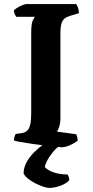

<svg xmlns="http://www.w3.org/2000/svg" viewBox="-20 -724 456 944"><path d="M282.5 0Q275.5 0 252.2 -2.5Q229 -5 198.2 -8.8Q167.5 -12.5 136.2 -17Q105 -21.5 81.2 -25.8Q57.5 -30 48.5 -33Q48.5 -42 51.2 -51.5Q54 -61 57.5 -65.5L86.5 -69.5Q104 -72 114 -81.8Q124 -91.5 128.8 -112.2Q133.5 -133 133.5 -167.5V-564.5Q133.5 -608.5 141.5 -624Q149.5 -639.5 151.5 -641.5H59.5Q57 -646 53 -653.8Q49 -661.5 48 -673Q54 -679.5 66.2 -686.8Q78.5 -694 91.2 -699Q104 -704 109.5 -704H354.5Q358.5 -698.5 363 -687.5Q367.5 -676.5 368 -659L324.5 -646Q308.5 -641.5 298 -633.2Q287.5 -625 282.2 -608.2Q277 -591.5 277 -560V-143Q277 -118.5 271.2 -101Q265.5 -83.5 259.5 -77L354.5 -64Q356.5 -61 359.2 -51.2Q362 -41.5 362 -33Q346.5 -20 324 -10Q301.5 0 282.5 0ZM222 200Q213 200 195.2 194.5Q177.5 189 157 179Q136.5 169 119.8 156Q103 143 96 129Q96 102 109.5 76Q123 50 145.5 27Q168 4 193.5 -14L285 -16.5Q258 1.5 239 25.2Q220 49 210.2 69Q200.5 89 200.5 98Q218 115.5 246.8 124.5Q275.5 133.5 312.5 134Q315.5 138.5 318 146.2Q320.5 154 320.5 162Q307 178 277.5 189Q248 200 222 200Z"/></svg>

Font: Texturina Medium
Style: Regular
Weight: 500
Designer: Guillermo Torres Carreño
Foundry: Omnibus-Type
Version: Version 1.003